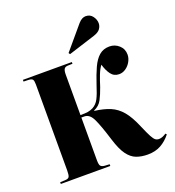

<svg xmlns="http://www.w3.org/2000/svg" viewBox="-172 -1117 1152 1265"><g transform="rotate(-20 404.5 -484.5)"><path d="M647 14Q603 14 568 1Q533 -12 505.5 -49.5Q478 -87 455 -162Q422 -269 399 -317Q376 -365 339 -365H318V-66Q318 -35 325.5 -25.5Q333 -16 353 -14L388 -12V0H41V-12L80 -14Q99 -15 105 -26Q111 -37 111 -69V-672Q111 -698 104.5 -707Q98 -716 76 -717L41 -718V-730H384V-718L350 -717Q332 -716 325 -704.5Q318 -693 318 -666V-382Q352 -382 370.5 -385Q389 -388 407 -397Q435 -412 451 -442.5Q467 -473 486 -534Q507 -598 528.5 -645Q550 -692 579 -717Q608 -742 651 -742Q689 -742 717.5 -716.5Q746 -691 746 -651Q746 -627 733 -603Q720 -579 698 -563.5Q676 -548 651 -548Q615 -548 594 -576Q573 -604 561 -647Q544 -625 530.5 -590.5Q517 -556 503 -511Q487 -465 469 -430.5Q451 -396 413 -380V-377Q477 -369 522 -350Q567 -331 601 -290.5Q635 -250 666 -176Q689 -122 702.5 -97Q716 -72 726.5 -64.5Q737 -57 751 -57Q764 -57 777 -62.5Q790 -68 802 -76L809 -68Q778 -29 739 -7.5Q700 14 647 14ZM391 -783 384 -793 520 -954Q534 -970 547 -976.5Q560 -983 572 -983Q603 -983 620.5 -959.5Q638 -936 638 -910Q638 -890 625.5 -872Q613 -854 580 -843Z"/></g></svg>

Font: Literata 72pt ExtraBold
Style: Regular
Weight: 800
Designer: Latin by Veronika Burian and Jose Scaglione. Greek by Irene Vlachou. Cyrillic by Vera Evstafieva.
Foundry: TypeTogether
Version: Version 3.002